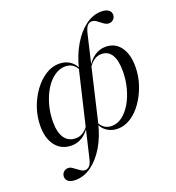

<svg xmlns="http://www.w3.org/2000/svg" viewBox="-143 -726 946 1033"><g transform="rotate(-20 329.5 -209.5)"><path d="M113.7 192.7Q87.9 192.7 73.8 182.7Q59.7 172.6 59.7 154.8Q59.7 139.5 70.2 129Q80.6 118.5 96 118.5Q108.1 118.5 118.1 125Q128.2 131.5 138.3 139.5Q148.4 147.6 158.5 154Q168.5 160.5 179.8 160.5Q194.4 160.5 205.2 149.2Q216.1 137.9 222.6 108.9L333.1 -358.1Q351.6 -434.7 385.1 -491.5Q418.5 -548.4 461.7 -580.2Q504.8 -612.1 552.4 -612.1Q578.2 -612.1 592.7 -602Q607.3 -591.9 607.3 -574.2Q607.3 -558.9 596.8 -548.4Q586.3 -537.9 571 -537.9Q558.9 -537.9 548.4 -544.4Q537.9 -550.8 528.2 -558.9Q518.5 -566.9 508.5 -573.4Q498.4 -579.8 487.1 -579.8Q471.8 -579.8 461.3 -568.5Q450.8 -557.3 443.5 -528.2L333.1 -57.3Q315.3 18.5 281.9 74.6Q248.4 130.6 205.2 161.7Q162.1 192.7 113.7 192.7ZM158.1 11.3Q100.8 11.3 67.3 -30.2Q33.9 -71.8 33.9 -142.7Q33.9 -196.8 51.2 -247.2Q68.5 -297.6 98.4 -338.3Q128.2 -379 165.3 -402.4Q202.4 -425.8 242.7 -425.8Q277.4 -425.8 303.6 -408.5Q329.8 -391.1 340.3 -362.1L337.9 -354.8Q316.9 -400.8 268.5 -400.8Q236.3 -400.8 206.9 -380.2Q177.4 -359.7 154.8 -323.4Q132.3 -287.1 119 -240.3Q105.6 -193.5 105.6 -141.9Q105.6 -81.5 127.8 -49.6Q150 -17.7 192.7 -17.7Q215.3 -17.7 235.1 -31Q254.8 -44.4 269.4 -68.5V-60.5Q249.2 -25.8 220.6 -7.3Q191.9 11.3 158.1 11.3ZM422.6 11.3Q387.9 11.3 361.7 -6Q335.5 -23.4 325 -52.4L327.4 -59.7Q349.2 -13.7 396.8 -13.7Q428.2 -13.7 456 -34.3Q483.9 -54.8 505.6 -91.1Q527.4 -127.4 539.9 -174.2Q552.4 -221 552.4 -271.8Q552.4 -333.1 532.7 -364.9Q512.9 -396.8 474.2 -396.8Q451.6 -396.8 431.9 -383.1Q412.1 -369.4 397.6 -345.2V-351.6Q417.7 -387.9 446.4 -406.9Q475 -425.8 508.9 -425.8Q562.9 -425.8 593.5 -384.3Q624.2 -342.7 624.2 -271.8Q624.2 -217.7 607.3 -167.3Q590.3 -116.9 562.1 -76.2Q533.9 -35.5 497.6 -12.1Q461.3 11.3 422.6 11.3Z"/></g></svg>

Font: Playfair 144pt Light
Style: Italic
Weight: 300
Italic angle: -15.6°
Designer: Claus Eggers Sørensen
Foundry: Claus Eggers Sørensen
Version: Version 2.001;gftools[0.9.30]